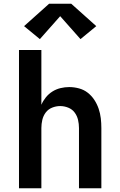

<svg xmlns="http://www.w3.org/2000/svg" viewBox="-20 -1001 640 1021"><path d="M81 0V-735H200V-444Q209 -465 224 -483.5Q239 -502 259 -514.5Q279 -527 302 -532.5Q325 -538 348 -538Q374 -538 400 -531Q426 -524 446.5 -508Q467 -492 481.5 -470Q496 -448 504.5 -423Q513 -398 516 -372Q519 -346 519 -320V0H400V-320Q400 -342 395 -363.5Q390 -385 377 -402.5Q364 -420 343 -428.5Q322 -437 300 -437Q278 -437 257 -428.5Q236 -420 223 -402.5Q210 -385 205 -363.5Q200 -342 200 -320V0ZM192 -793 108 -862 241 -981H359L492 -862L408 -793L300 -915Z"/></svg>

Font: Iosevka Curly Extended
Style: Bold
Weight: 700
Width: 7
Monospace: yes
Designer: Belleve Invis
Foundry: Belleve Invis
Version: Version 11.1.0; ttfautohint (v1.8.3)